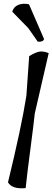

<svg xmlns="http://www.w3.org/2000/svg" viewBox="-20 -1012 282 1033"><path d="M136 -989 217 -802Q212 -785 183 -788L132 -861L46 -949Q53 -975 78 -985.5Q103 -996 136 -989ZM137 -710Q178 -735 200 -735Q222 -735 242 -726L167 -401Q162 -350 144 -213.5Q126 -77 118 0Q45 7 23 -31Q96 -331 122 -497Z"/></svg>

Font: Tillana
Style: Regular
Weight: 400
Designer: Lipi Raval (Devanagari, Latin), Jonny Pinhorn (Latin)
Foundry: Indian Type Foundry
Version: Version 2.002;PS 1.0;hotconv 1.0.79;makeotf.lib2.5.61930; tt